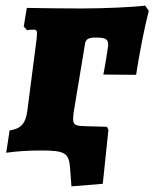

<svg xmlns="http://www.w3.org/2000/svg" viewBox="-20 -533 547 680"><path d="M233 127 344 118 364 -73 359 -84 284 -86C249 -87 239 -89 239 -112C239 -119 240 -126 241 -136L281 -377C283 -393 292 -400 318 -400C352 -400 363 -395 363 -376C363 -372 363 -368 362 -364C360 -349 352 -298 346 -269L462 -268C473 -340 492 -438 507 -495L494 -513C453 -508 356 -503 266 -503C213 -503 126 -504 75 -505L64 -439L76 -426C78 -427 89 -428 98 -428C108 -428 111 -426 111 -414C111 -409 110 -401 109 -390L77 -142C71 -95 54 -77 14 -71L2 8C37 3 77 0 126 0C208 0 224 8 228 60Z"/></svg>

Font: Alegreya SC Black
Style: Italic
Weight: 900
Italic angle: -7°
Designer: Juan Pablo del Peral
Foundry: Huerta Tipografica
Version: Version 2.007;PS 002.007;hotconv 1.0.88;makeotf.lib2.5.64775